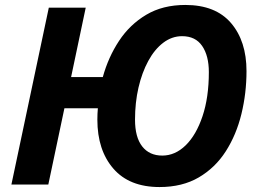

<svg xmlns="http://www.w3.org/2000/svg" viewBox="-20 -745 1048 775"><path d="M624 10Q502 10 437.5 -64.5Q373 -139 373 -262Q373 -273 373.5 -285.5Q374 -298 375 -308H240L175 0H26L177 -714H326L267 -434H395Q417 -514 460.5 -580Q504 -646 570.5 -685.5Q637 -725 728 -725Q850 -725 912.5 -652Q975 -579 975 -458Q975 -369 954.5 -285Q934 -201 891.5 -134.5Q849 -68 782.5 -29Q716 10 624 10ZM635 -117Q687 -117 729.5 -158.5Q772 -200 797.5 -276Q823 -352 823 -454Q823 -520 796 -559.5Q769 -599 715 -599Q674 -599 639 -572.5Q604 -546 578.5 -499Q553 -452 539 -391.5Q525 -331 525 -262Q525 -191 554 -154Q583 -117 635 -117Z"/></svg>

Font: Noto IKEA Latin
Style: Bold Italic
Weight: 700
Italic angle: -12°
Designer: Monotype Design Team
Foundry: Monotype Imaging Inc.
Version: Version 1.0